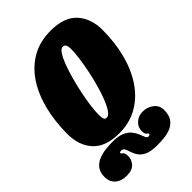

<svg xmlns="http://www.w3.org/2000/svg" viewBox="-311 -885 1251 1251"><g transform="rotate(-45 314.5 -260.0)"><path d="M7 -216.5Q7 -332 32.2 -432.5Q57.5 -533 107.5 -608.8Q157.5 -684.5 232 -727.2Q306.5 -770 405.5 -770Q530.5 -770 589.8 -705Q649 -640 649 -533.5Q649 -418 622.8 -317.5Q596.5 -217 545.5 -141.2Q494.5 -65.5 420.2 -22.8Q346 20 250.5 20Q125.5 20 66.2 -45Q7 -110 7 -216.5ZM240 -160.5Q240 -132.5 245.2 -121.2Q250.5 -110 264.5 -110Q282 -110 300 -136Q318 -162 335 -205.2Q352 -248.5 366.8 -301.2Q381.5 -354 392.5 -408Q403.5 -462 409.8 -510Q416 -558 416 -590.5Q416 -618.5 408.8 -629.2Q401.5 -640 387 -640Q371 -640 353.8 -614.2Q336.5 -588.5 320.2 -545.2Q304 -502 289.5 -449.8Q275 -397.5 263.8 -343.2Q252.5 -289 246.2 -241.2Q240 -193.5 240 -160.5ZM-20 154Q-20 111 -0.5 85.5Q19 60 49.8 47.5Q80.5 35 115 31Q149.5 27 179 27Q233 27 264.5 41.2Q296 55.5 312.8 76.8Q329.5 98 337.5 119.2Q345.5 140.5 351.8 154.8Q358 169 369 169Q384 169 384 160Q384 152.5 378.8 150.2Q373.5 148 368.2 140.5Q363 133 363 110Q363 78.5 389.2 52.8Q415.5 27 458 27Q501 27 532.5 52.2Q564 77.5 564 118Q564 165 545.2 191.8Q526.5 218.5 496.8 231Q467 243.5 433.2 246.8Q399.5 250 370 250Q313 250 282.2 235.8Q251.5 221.5 237 200.2Q222.5 179 216 157.8Q209.5 136.5 202.5 122.2Q195.5 108 178 108Q163 108 163 115Q163 121 168.8 124Q174.5 127 180.2 135.5Q186 144 186 167Q186 198.5 162.8 224.2Q139.5 250 89 250Q39 250 9.5 223.8Q-20 197.5 -20 154Z"/></g></svg>

Font: Besley* Condensed Fatface
Style: Italic
Weight: 900
Width: 3
Italic angle: -13°
Designer: Owen Earl
Foundry: indestructible type*
Version: Version 3.000; ttfautohint (v1.8.3)